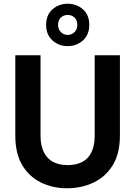

<svg xmlns="http://www.w3.org/2000/svg" viewBox="-20 -996 724 1028"><path d="M339 12Q262 12 199 -19Q136 -50 99 -112Q62 -174 62 -270V-700H197V-269Q197 -217 214.5 -181.5Q232 -146 264.5 -129Q297 -112 342 -112Q388 -112 420.5 -129Q453 -146 470 -181.5Q487 -217 487 -269V-700H622V-270Q622 -174 584 -112Q546 -50 481.5 -19Q417 12 339 12ZM342 -749Q295 -749 261 -779.5Q227 -810 227 -863Q227 -916 261 -946Q295 -976 342 -976Q390 -976 424 -946Q458 -916 458 -863Q458 -810 424 -779.5Q390 -749 342 -749ZM342 -809Q364 -809 379 -824Q394 -839 394 -863Q394 -888 379 -902Q364 -916 342 -916Q321 -916 306 -902Q291 -888 291 -863Q291 -839 306 -824Q321 -809 342 -809Z"/></svg>

Font: DM Sans 9pt
Style: Bold
Weight: 700
Version: Version 4.004;gftools[0.9.30]